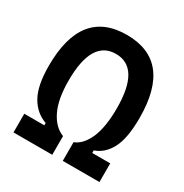

<svg xmlns="http://www.w3.org/2000/svg" viewBox="-164 -830 914 956"><g transform="rotate(30 293.0 -351.5)"><path d="M45.9 0V-107.4H161.1V-120.6Q100.1 -142.1 66.2 -201.9Q32.2 -261.7 32.2 -376Q32.2 -703.1 293 -703.1Q553.7 -703.1 553.7 -376Q553.7 -259.8 522.7 -200.4Q491.7 -141.1 436.5 -122.1V-107.4H540V0H329.1V-107.4Q375.5 -125 403.6 -188.5Q431.6 -252 431.6 -361.3Q431.6 -593.8 293 -593.8Q154.3 -593.8 154.3 -361.3Q154.3 -253.9 185.3 -190.7Q216.3 -127.4 268.6 -107.4V0Z"/></g></svg>

Font: CaskaydiaCove NF SemiBold
Style: Regular
Weight: 600
Designer: Aaron Bell
Foundry: Saja Typeworks
Version: Version 2111.001; VTT 6.35;Nerd Fonts 3.2.1